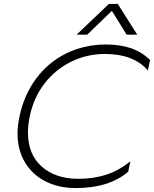

<svg xmlns="http://www.w3.org/2000/svg" viewBox="-20 -940 782 975"><path d="M533 -920H578L677 -764H623L548 -885L423 -764H369ZM69 -263Q69 -299 79 -349Q102 -458 163.5 -541Q225 -624 317 -669Q409 -714 520 -714Q664 -714 742 -635L731 -582Q659 -666 513 -666Q422 -666 342 -627Q262 -588 206.5 -516.5Q151 -445 131 -349Q122 -306 122 -267Q122 -156 192 -94Q262 -32 378 -32Q454 -32 518.5 -52.5Q583 -73 642 -121L631 -68Q534 15 365 15Q278 15 211 -19Q144 -53 106.5 -116Q69 -179 69 -263Z"/></svg>

Font: Prompt ExtraLight
Style: Italic
Weight: 275
Italic angle: -12°
Designer: Katatrad Team
Foundry: CadsonDemak
Version: Version 1.000